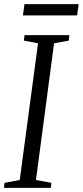

<svg xmlns="http://www.w3.org/2000/svg" viewBox="-24 -914 403 934"><path d="M-4.5 0 -2 -24.5 72 -38.5 161 -703.5 92 -716.5 95.5 -743H313.5L310.5 -716.5L239 -703.5L151 -38.5L226 -24.5L223.5 0ZM95 -894H358.5L351 -839H87.5Z"/></svg>

Font: Merriweather 96pt Light
Style: Italic
Weight: 300
Italic angle: -7.8°
Version: Version 2.101